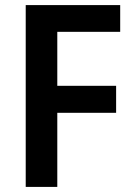

<svg xmlns="http://www.w3.org/2000/svg" viewBox="-20 -734 521 754"><path d="M205 0H81V-714H452V-609H205V-397H436V-291H205Z"/></svg>

Font: Noto Sans Lao SemiCondensed SemiBold
Style: Regular
Weight: 600
Width: 4
Designer: Monotype Design Team
Foundry: Monotype Imaging Inc.
Version: Version 2.003; ttfautohint (v1.8.4.7-5d5b)